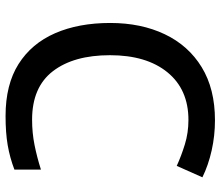

<svg xmlns="http://www.w3.org/2000/svg" viewBox="-70 -694 774 673"><g transform="rotate(90 316.5 -357.0)"><path d="M400 -631Q293 -631 233 -557.5Q173 -484 173 -356Q173 -229 229 -156Q285 -83 399 -83Q445 -83 487.5 -91.5Q530 -100 574 -114V-21Q532 -5 488.5 2.5Q445 10 386 10Q276 10 204 -35.5Q132 -81 96 -163.5Q60 -246 60 -357Q60 -465 99.5 -548Q139 -631 215 -677.5Q291 -724 401 -724Q455 -724 506.5 -712.5Q558 -701 601 -680L561 -590Q526 -606 485.5 -618.5Q445 -631 400 -631Z"/></g></svg>

Font: Noto Sans Medium
Style: Regular
Weight: 500
Designer: Monotype Design Team
Foundry: Monotype Imaging Inc.
Version: Version 2.007